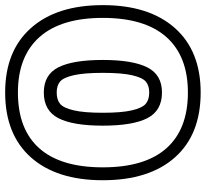

<svg xmlns="http://www.w3.org/2000/svg" viewBox="-47 -725 803 749"><g transform="rotate(-90 354.5 -350.5)"><path d="M25.9 -351.1Q25.9 -531.2 115.2 -631.6Q204.6 -731.9 368.2 -731.9Q530.3 -731.9 619.6 -631.3Q709 -530.8 709 -351.1Q709 -170.4 619.6 -69.8Q530.3 30.8 368.2 30.8Q204.1 30.8 115 -69.6Q25.9 -169.9 25.9 -351.1ZM76.2 -351.1Q76.2 -186.5 150.6 -102.8Q225.1 -19 368.2 -19Q509.8 -19 584.5 -103Q659.2 -187 659.2 -351.1Q659.2 -514.2 584.2 -598.1Q509.3 -682.1 368.2 -682.1Q224.6 -682.1 150.4 -598.6Q76.2 -515.1 76.2 -351.1ZM238.8 -351.1Q238.8 -467.8 268.1 -524.4Q297.4 -581.1 368.2 -581.1Q437.5 -581.1 466.3 -524.4Q495.1 -467.8 495.1 -351.1Q495.1 -234.9 466.3 -177.5Q437.5 -120.1 368.2 -120.1Q297.4 -120.1 268.1 -177Q238.8 -233.9 238.8 -351.1ZM289.1 -351.1Q289.1 -277.3 298.6 -237.1Q308.1 -196.8 324.2 -183.3Q340.3 -169.9 368.2 -169.9Q395 -169.9 410.6 -183.1Q426.3 -196.3 435.5 -236.8Q444.8 -277.3 444.8 -351.1Q444.8 -424.3 435.5 -464.6Q426.3 -504.9 410.6 -517.8Q395 -530.8 368.2 -530.8Q340.3 -530.8 324.2 -517.8Q308.1 -504.9 298.6 -464.6Q289.1 -424.3 289.1 -351.1Z"/></g></svg>

Font: Trueno ExtraBold Outline
Style: Regular
Weight: 800
Width: 6
Designer: Julieta Ulanovsky
Foundry: Julieta Ulanovsky
Version: Version 3.001b | FøM Fix